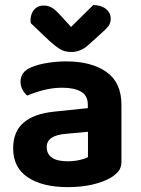

<svg xmlns="http://www.w3.org/2000/svg" viewBox="-20 -740 569 775"><path d="M253.2 -89Q278.7 -89 301.6 -94.2Q324.5 -99.4 335.1 -106V-208.1L245.5 -199.8Q209.3 -197.1 188.9 -184Q168.5 -171 168.5 -145.5Q168.5 -119.7 188.8 -104.3Q209.1 -89 253.2 -89ZM247.6 -492.2Q349.1 -492.2 409.7 -449.5Q470.2 -406.9 470.2 -316.3V-87.9Q470.2 -63.2 457.8 -48.4Q445.3 -33.6 426.3 -22.3Q397.1 -5.4 353.1 5Q309.1 15.3 253.2 15.3Q151.9 15.3 92.5 -24Q33.1 -63.3 33.1 -141.2Q33.1 -208.9 75.3 -245Q117.5 -281.2 199.7 -289.5L334.5 -303.5V-317.6Q334.5 -353.8 307.5 -369.8Q280.4 -385.9 231.4 -385.9Q193 -385.9 156.2 -376.5Q119.4 -367.2 90.4 -354.2Q79.1 -362.5 70.9 -377.9Q62.8 -393.4 62.8 -410Q62.8 -450.5 106.3 -468.4Q134.6 -480.5 172.7 -486.3Q210.9 -492.2 247.6 -492.2ZM223.7 -678.4 266.9 -631.2 356.2 -719.6Q388.7 -719.3 407.8 -703.8Q426.9 -688.4 426.9 -664.5Q426.9 -646.2 416.9 -633.6Q407 -621 386.7 -603.7L335.6 -557.5Q319.7 -543.5 303.1 -536.9Q286.5 -530.2 268.5 -530.2Q253.6 -530.2 241.1 -533.6Q228.7 -536.9 215.2 -546.2Q201.8 -555.5 181.9 -572.7L104.2 -646.6Q101.5 -662.5 106.2 -679Q110.8 -695.4 123.3 -706.5Q135.7 -717.6 156.3 -717.6Q173.9 -717.6 187.7 -710.1Q201.5 -702.6 223.7 -678.4Z"/></svg>

Font: Baloo Tamma 2
Style: Regular
Weight: 400
Designer: Divya Kowshik, Shuchita Grover and Ek Type
Foundry: Ek Type
Version: Version 1.700